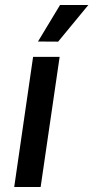

<svg xmlns="http://www.w3.org/2000/svg" viewBox="-20 -743 371 763"><path d="M36.5 0 111.5 -517H217L141.5 0ZM211 -577.5 131 -578 218.5 -723H331Z"/></svg>

Font: Public Sans Thin Medium
Style: Italic
Weight: 500
Italic angle: -8°
Version: Version 2.001